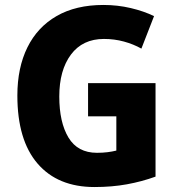

<svg xmlns="http://www.w3.org/2000/svg" viewBox="-20 -837 715 774"><path d="M335 -502H607V-125Q552 -105 491.5 -94Q431 -83 361 -83Q213 -83 131.5 -177.5Q50 -272 50 -452Q50 -564 90.5 -646Q131 -728 208.5 -772.5Q286 -817 397 -817Q454 -817 507 -804.5Q560 -792 601 -772L550 -641Q518 -659 479.5 -669.5Q441 -680 399 -680Q313 -680 266 -617Q219 -554 219 -448Q219 -344 256 -282.5Q293 -221 371 -221Q394 -221 413.5 -223.5Q433 -226 449 -230V-368H335Z"/></svg>

Font: Noto Sans Telugu UI SemiCondensed ExtraBold
Style: Regular
Weight: 800
Width: 4
Designer: Jelle Bosma - Monotype Design Team
Foundry: Monotype Imaging Inc.
Version: Version 2.005; ttfautohint (v1.8.4.7-5d5b)